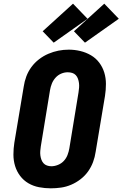

<svg xmlns="http://www.w3.org/2000/svg" viewBox="-20 -1016 666 1044"><path d="M256 8Q224 8 192.5 2Q161 -4 134.5 -19.5Q108 -35 89.5 -59.5Q71 -84 62 -113.5Q53 -143 53 -175.5Q53 -208 58 -240L109 -545Q113 -573 123 -600Q133 -627 150.5 -651Q168 -675 192 -693.5Q216 -712 243 -723.5Q270 -735 297.5 -740.5Q325 -746 354 -746Q386 -746 417 -738.5Q448 -731 474.5 -715.5Q501 -700 519.5 -675.5Q538 -651 547 -621.5Q556 -592 556 -559.5Q556 -527 551 -495L500 -190Q496 -162 486 -135Q476 -108 459 -84Q442 -60 418 -41.5Q394 -23 367 -11.5Q340 0 312 4Q284 8 256 8ZM259 -112Q277 -112 295.5 -119.5Q314 -127 327 -141Q340 -155 347 -173Q354 -191 357 -209L407 -514Q409 -527 410 -539.5Q411 -552 409.5 -564Q408 -576 404 -587.5Q400 -599 392 -607.5Q384 -616 372.5 -619.5Q361 -623 348 -623Q330 -623 312.5 -615.5Q295 -608 282 -593.5Q269 -579 262 -561.5Q255 -544 252 -526L202 -221Q200 -208 199 -195.5Q198 -183 199.5 -171Q201 -159 205 -148Q209 -137 216.5 -128.5Q224 -120 235.5 -116Q247 -112 259 -112ZM442 -784 382 -846 547 -996 626 -914ZM272 -784 212 -846 377 -996 456 -914Z"/></svg>

Font: Iosevka Curly Slab HvEx
Style: Italic
Weight: 900
Width: 7
Italic angle: -9°
Monospace: yes
Designer: Belleve Invis
Foundry: Belleve Invis
Version: Version 11.1.0; ttfautohint (v1.8.3)